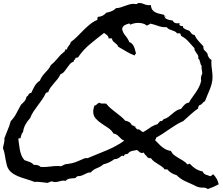

<svg xmlns="http://www.w3.org/2000/svg" viewBox="-30 -1036 1520 1309"><path d="M1460.9 220.7Q1442.4 230.5 1424.3 238.3Q1406.2 246.1 1386.7 252.9Q1372.1 242.2 1355 243.2Q1337.9 244.1 1321.3 239.3Q1313.5 237.3 1307.1 233.9Q1300.8 230.5 1294.9 227.5Q1263.7 213.9 1231.4 198.7Q1199.2 183.6 1173.8 158.2Q1156.2 153.3 1139.2 143.6Q1122.1 133.8 1111.3 119.1H1092.8Q1084 106.4 1071.3 98.1Q1058.6 89.8 1045.4 81.5Q1032.2 73.2 1020 64.5Q1007.8 55.7 999 42Q997.1 43 994.1 43Q989.3 43 985.8 41Q982.4 39.1 977.5 39.1Q971.7 29.3 962.9 22Q954.1 14.6 950.2 3.9Q944.3 6.8 938.5 6.8Q926.8 6.8 918.9 -1.5Q911.1 -9.8 901.4 -13.7Q890.6 -9.8 879.9 -8.8Q869.1 -7.8 859.4 -2.9Q851.6 0 847.7 5.4Q843.8 10.7 837.9 13.7Q834 15.6 829.1 15.1Q824.2 14.6 820.3 17.6Q818.4 18.6 816.9 23.4Q815.4 28.3 813.5 28.3Q810.5 28.3 809.1 26.9Q807.6 25.4 802.7 25.4Q799.8 25.4 795.4 29.3Q791 33.2 784.7 37.6Q778.3 42 769.5 45.9Q760.7 49.8 750 48.8Q715.8 75.2 675.8 84Q656.2 100.6 630.9 110.4Q605.5 120.1 588.9 139.6H585.9Q573.2 139.6 564.5 143.6Q555.7 147.5 546.4 152.3Q537.1 157.2 526.9 161.1Q516.6 165 501 165Q497.1 165 491.2 170.9Q485.4 176.8 480.5 178.7Q464.8 178.7 446.3 181.6Q427.7 184.6 417 197.3Q409.2 195.3 405.3 195.3Q389.6 195.3 375.5 200.2Q361.3 205.1 345.7 205.1Q335 205.1 323.2 200.2Q309.6 203.1 294.9 210.9Q271.5 209 249.5 205.6Q227.5 202.1 204.1 204.1Q183.6 195.3 159.7 188.5Q135.7 181.6 112.3 173.3Q88.9 165 67.9 153.3Q46.9 141.6 32.2 123Q21.5 109.4 16.6 90.8Q11.7 72.3 8.3 52.7Q4.9 33.2 1.5 13.2Q-2 -6.8 -9.8 -24.4Q-7.8 -42 -2.9 -59.1Q2 -76.2 0 -93.8Q10.7 -123 22.9 -151.4Q35.2 -179.7 43 -210Q66.4 -233.4 81.5 -263.2Q96.7 -293 113.3 -322.3Q127 -334 137.2 -346.2Q147.5 -358.4 151.4 -377.9Q157.2 -378.9 159.7 -383.3Q162.1 -387.7 165 -392.1Q168 -396.5 171.4 -399.4Q174.8 -402.3 182.6 -402.3Q193.4 -425.8 206.5 -449.2Q219.7 -472.7 242.2 -486.3Q248 -502 257.3 -515.1Q266.6 -528.3 277.8 -540Q289.1 -551.8 299.3 -564Q309.6 -576.2 316.4 -591.8Q341.8 -612.3 362.8 -638.7Q383.8 -665 410.2 -685.5Q413.1 -686.5 413.6 -690.9Q414.1 -695.3 414.1 -697.3Q416 -699.2 418 -699.2Q419.9 -699.2 420.4 -698.7Q420.9 -698.2 422.9 -698.2Q425.8 -698.2 427.7 -700.2Q427.7 -709 431.6 -714.4Q435.5 -719.7 439.9 -725.1Q444.3 -730.5 447.8 -735.8Q451.2 -741.2 452.1 -749Q476.6 -766.6 497.1 -787.6Q517.6 -808.6 538.6 -829.6Q559.6 -850.6 582.5 -869.6Q605.5 -888.7 633.8 -900.4V-907.2Q633.8 -910.2 634.8 -914.1Q635.7 -918 637.7 -920.9Q672.9 -922.9 694.3 -949.2Q711.9 -952.1 730 -959.5Q748 -966.8 760.7 -980.5Q776.4 -980.5 791.5 -985.4Q806.6 -990.2 821.3 -995.6Q835.9 -1001 850.6 -1005.4Q865.2 -1009.8 881.8 -1009.8Q885.7 -1009.8 889.2 -1008.8Q892.6 -1007.8 897.5 -1007.8Q902.3 -1007.8 906.7 -1011.7Q911.1 -1015.6 918.9 -1015.6Q936.5 -1015.6 954.1 -1007.3Q971.7 -999 999 -1001Q1000 -981.4 1008.3 -969.7Q1016.6 -958 1029.8 -951.7Q1043 -945.3 1058.6 -941.9Q1074.2 -938.5 1089.8 -934.6Q1090.8 -912.1 1108.9 -904.8Q1127 -897.5 1146.5 -896.5Q1156.2 -877 1177.7 -877Q1181.6 -877 1186 -877.4Q1190.4 -877.9 1195.3 -878.9Q1192.4 -874 1192.4 -871.1Q1192.4 -864.3 1199.7 -860.8Q1207 -857.4 1212.9 -857.4L1215.8 -858.4Q1216.8 -859.4 1217.8 -859.4V-855.5Q1217.8 -849.6 1218.3 -848.1Q1218.8 -846.7 1222.7 -843.8Q1231.4 -836.9 1241.2 -833.5Q1251 -830.1 1260.7 -826.2Q1269.5 -816.4 1275.9 -807.6Q1282.2 -798.8 1295.9 -797.9Q1306.6 -775.4 1322.8 -756.8Q1338.9 -738.3 1356.4 -720.7V-716.8Q1356.4 -699.2 1365.2 -691.9Q1374 -684.6 1383.8 -671.9Q1385.7 -658.2 1392.1 -646.5Q1398.4 -634.8 1412.1 -627Q1411.1 -622.1 1411.1 -618.2V-610.4Q1411.1 -585 1415 -560.5Q1418.9 -536.1 1418.9 -510.7Q1418.9 -487.3 1413.6 -466.8Q1408.2 -446.3 1400.4 -426.3Q1392.6 -406.2 1383.8 -386.7Q1375 -367.2 1367.2 -345.7Q1360.4 -343.8 1356.4 -338.9L1348.6 -330.1Q1344.7 -326.2 1339.8 -322.8Q1335 -319.3 1328.1 -318.4Q1326.2 -312.5 1322.8 -308.6Q1319.3 -304.7 1321.3 -296.9Q1293 -277.3 1268.6 -254.9Q1244.1 -232.4 1218.8 -210Q1193.4 -199.2 1170.4 -185.1Q1147.5 -170.9 1125 -155.3L1080.1 -125Q1057.6 -110.4 1034.2 -97.7Q1034.2 -90.8 1031.7 -87.9Q1029.3 -85 1027.3 -80.1Q1040 -68.4 1051.3 -56.2Q1062.5 -43.9 1074.7 -34.2Q1086.9 -24.4 1101.1 -17.1Q1115.2 -9.8 1134.8 -6.8Q1143.6 10.7 1157.7 21.5Q1171.9 32.2 1188 41.5Q1204.1 50.8 1219.7 60.5Q1235.4 70.3 1247.1 84L1249 85Q1252.9 85 1254.9 82.5Q1256.8 80.1 1260.7 80.1Q1261.7 80.1 1262.7 80.6Q1263.7 81.1 1264.6 81.1Q1283.2 101.6 1304.2 114.7Q1325.2 127.9 1351.6 132.8Q1355.5 142.6 1361.3 147.5Q1367.2 152.3 1373.5 154.8Q1379.9 157.2 1387.2 159.2Q1394.5 161.1 1402.3 165Q1410.2 164.1 1413.6 159.7Q1417 155.3 1422.9 151.4Q1437.5 166 1447.3 183.1Q1457 200.2 1460.9 220.7ZM1348.6 -535.2Q1348.6 -548.8 1345.7 -561.5Q1342.8 -574.2 1344.7 -587.9Q1339.8 -591.8 1337.9 -598.6L1334 -613.3Q1332 -621.1 1329.6 -627.4Q1327.1 -633.8 1321.3 -636.7Q1322.3 -639.6 1322.3 -646.5Q1322.3 -655.3 1317.9 -662.1Q1313.5 -668.9 1308.1 -676.3Q1302.7 -683.6 1298.8 -690.9Q1294.9 -698.2 1295.9 -707Q1275.4 -730.5 1254.4 -753.4Q1233.4 -776.4 1205.1 -791Q1203.1 -795.9 1202.1 -799.8Q1201.2 -803.7 1198.2 -808.6H1176.8Q1171.9 -817.4 1162.1 -821.8Q1152.3 -826.2 1141.6 -829.6Q1130.9 -833 1121.6 -837.4Q1112.3 -841.8 1107.4 -850.6H1098.6Q1071.3 -850.6 1046.4 -859.9Q1021.5 -869.1 995.1 -875Q990.2 -870.1 983.4 -867.7Q976.6 -865.2 970.7 -861.3Q959 -872.1 943.4 -876Q927.7 -879.9 913.1 -879.9Q883.8 -879.9 859.4 -868.2Q854.5 -870.1 854.5 -873Q854.5 -876 849.6 -876Q848.6 -875 847.7 -875Q832 -871.1 818.4 -863.3Q804.7 -855.5 802.7 -836.9Q808.6 -811.5 825.2 -792.5Q841.8 -773.4 851.6 -749Q864.3 -745.1 871.6 -736.3Q878.9 -727.5 883.8 -716.3Q888.7 -705.1 891.6 -692.4Q894.5 -679.7 897.5 -668.9Q890.6 -669.9 891.1 -664.6Q891.6 -659.2 886.7 -658.2Q856.4 -669.9 829.6 -686Q802.7 -702.1 775.4 -717.8Q772.5 -727.5 766.1 -733.4Q759.8 -739.3 752.4 -744.6Q745.1 -750 739.7 -756.3Q734.4 -762.7 733.4 -774.4H710.9Q709 -788.1 700.2 -795.9Q691.4 -803.7 679.7 -811.5Q630.9 -774.4 583.5 -734.9Q536.1 -695.3 501 -643.6H497.1Q490.2 -643.6 484.4 -640.6Q484.4 -631.8 478 -628.4Q471.7 -625 472.7 -616.2Q456.1 -610.4 445.8 -598.1Q435.5 -585.9 426.8 -572.8Q418 -559.6 407.7 -547.4Q397.5 -535.2 381.8 -529.3Q374 -511.7 362.3 -497.1Q350.6 -482.4 338.4 -468.8Q326.2 -455.1 314.9 -439.9Q303.7 -424.8 297.9 -406.2Q296.9 -406.2 295.9 -406.7Q294.9 -407.2 293.9 -407.2Q289.1 -407.2 287.1 -404.3Q285.2 -401.4 281.2 -399.4Q270.5 -376 256.3 -356Q242.2 -335.9 227.1 -315.9Q211.9 -295.9 198.2 -275.4Q184.6 -254.9 175.8 -231.4Q156.2 -210 143.6 -187Q130.9 -164.1 127 -135.7Q119.1 -128.9 115.7 -116.7Q112.3 -104.5 109.4 -93.8Q98.6 -93.8 94.7 -90.8Q97.7 -73.2 99.6 -53.2Q101.6 -33.2 105.5 -13.7Q109.4 5.9 116.7 23.9Q124 42 136.7 55.7Q153.3 61.5 170.9 67.9Q188.5 74.2 200.2 87.9H208Q218.8 87.9 228.5 90.8Q238.3 93.8 246.1 101.6Q251 102.5 255.9 102.5H266.6Q291 102.5 314.9 99.1Q338.9 95.7 363.3 95.7Q369.1 95.7 374.5 96.2Q379.9 96.7 385.7 97.7Q391.6 95.7 399.9 90.8Q408.2 85.9 414.1 84Q425.8 82 438 80.6Q450.2 79.1 462.9 76.2Q485.4 70.3 506.8 60.5Q528.3 50.8 549.8 42H568.4Q599.6 28.3 631.8 15.6Q664.1 2.9 696.3 -10.7Q728.5 -24.4 758.8 -40.5Q789.1 -56.6 817.4 -77.1Q804.7 -82 796.9 -88.9L782.2 -103.5Q775.4 -111.3 766.6 -117.2Q757.8 -123 743.2 -126Q731.4 -147.5 708.5 -163.1Q685.5 -178.7 662.6 -193.8Q639.6 -209 622.6 -228Q605.5 -247.1 605.5 -275.4Q605.5 -286.1 607.9 -295.4Q610.4 -304.7 613.3 -315.4Q624 -317.4 630.9 -325.2Q637.7 -333 648.4 -335.9Q656.2 -329.1 669.9 -330.1Q683.6 -331.1 694.3 -329.1Q708 -311.5 724.6 -297.4Q741.2 -283.2 758.8 -270Q776.4 -256.8 793 -243.2Q809.6 -229.5 824.2 -212.9Q838.9 -210.9 851.1 -203.6Q863.3 -196.3 869.1 -181.6H873Q879.9 -181.6 881.8 -177.2Q883.8 -172.9 893.6 -174.8Q892.6 -172.9 892.6 -170.9Q892.6 -164.1 897.5 -161.6Q902.3 -159.2 904.3 -154.3H908.2Q921.9 -154.3 928.2 -146.5Q934.6 -138.7 946.3 -135.7Q970.7 -149.4 993.2 -165.5Q1015.6 -181.6 1043.9 -189.5Q1047.9 -195.3 1052.2 -199.7Q1056.6 -204.1 1061.5 -210H1065.4Q1073.2 -209 1077.1 -213.9Q1081.1 -218.8 1085.9 -223.6Q1104.5 -228.5 1118.2 -238.8Q1131.8 -249 1144.5 -260.3Q1157.2 -271.5 1171.4 -280.8Q1185.5 -290 1205.1 -293.9Q1209 -299.8 1214.8 -307.1Q1220.7 -314.5 1227.5 -321.3Q1234.4 -328.1 1242.2 -332Q1250 -335.9 1257.8 -335.9Q1268.6 -355.5 1281.2 -372.6Q1293.9 -389.6 1305.7 -407.2Q1317.4 -424.8 1327.1 -443.8Q1336.9 -462.9 1341.8 -486.3Q1340.8 -490.2 1340.3 -493.2Q1339.8 -496.1 1339.8 -499Q1339.8 -506.8 1341.8 -516.1Q1343.8 -525.4 1348.6 -532.2ZM1102.5 -921.9Q1102.5 -920.9 1101.6 -919.9L1099.6 -923.8Q1099.6 -927.7 1101.6 -927.7Q1102.5 -925.8 1102.5 -921.9Z"/></svg>

Font: Rock Salt
Style: Regular
Weight: 400
Version: Version 1.001